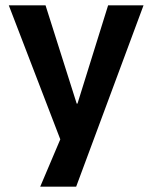

<svg xmlns="http://www.w3.org/2000/svg" viewBox="-20 -521 572 721"><path d="M131 180 229 -51V61L13 -501H151L268 -132H271L386 -501H519L266 180Z"/></svg>

Font: Nunito Sans 7pt SemiCondensed
Style: Bold
Weight: 700
Width: 4
Designer: Vernon Adams
Foundry: Vernon Adams
Version: Version 3.101;gftools[0.9.27]